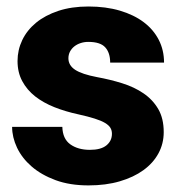

<svg xmlns="http://www.w3.org/2000/svg" viewBox="-20 -558 552 588"><path d="M322.8 -148.4Q322.8 -158.7 318.1 -166.5Q313.5 -174.3 301.8 -181.4Q290 -188.5 270 -194.8Q250 -201.2 219.2 -208Q180.7 -216.3 146.7 -229.7Q112.8 -243.2 87.6 -262.9Q62.5 -282.7 48.1 -309.6Q33.7 -336.4 33.7 -371.1Q33.7 -404.8 48.1 -435.1Q62.5 -465.3 90.3 -488.3Q118.2 -511.2 158.7 -524.7Q199.2 -538.1 251 -538.1Q304.2 -538.1 347.2 -525.4Q390.1 -512.7 420.2 -490Q450.2 -467.3 466.3 -435.8Q482.4 -404.3 482.4 -366.2H317.4Q317.4 -396.5 302.2 -413.1Q287.1 -429.7 250.5 -429.7Q237.8 -429.7 226.8 -426Q215.8 -422.4 207.5 -415.8Q199.2 -409.2 194.3 -399.9Q189.5 -390.6 189.5 -379.4Q189.5 -357.9 210.2 -344.2Q231 -330.6 277.3 -321.8Q317.4 -314.5 354.2 -303Q391.1 -291.5 419.4 -272.2Q447.8 -252.9 464.6 -224.1Q481.4 -195.3 481.4 -153.3Q481.4 -118.2 465.3 -88.4Q449.2 -58.6 419.2 -36.9Q389.2 -15.1 346.7 -2.7Q304.2 9.8 251 9.8Q193.8 9.8 150.1 -6.3Q106.4 -22.5 76.9 -48.1Q47.4 -73.7 32.2 -105.7Q17.1 -137.7 17.1 -169.4H170.9Q171.9 -132.8 195.3 -116Q218.8 -99.1 255.4 -99.1Q289.1 -99.1 305.9 -112.8Q322.8 -126.5 322.8 -148.4Z"/></svg>

Font: RobotoDraft
Style: Black
Weight: 900
Designer: Google
Version: Version 2.000980w3; 2014; ttfautohint (v1.1) -l 5 -r 24 -G 4